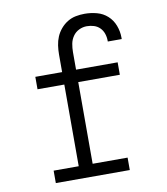

<svg xmlns="http://www.w3.org/2000/svg" viewBox="-83 -813 766 882"><g transform="rotate(-10 300.0 -371.5)"><path d="M106 0V-58H223V-439H98V-497H223V-579Q223 -600 226 -621Q229 -642 237 -661Q245 -680 259 -696.5Q273 -713 291 -724Q309 -735 329.5 -739Q350 -743 371 -743Q400 -743 428 -735.5Q456 -728 477 -709Q498 -690 508.5 -662.5Q519 -635 519 -606Q519 -604 519 -602.5Q519 -601 519 -599H454Q454 -600 454 -601Q454 -602 454 -603Q454 -620 448.5 -636Q443 -652 431.5 -663.5Q420 -675 404 -680Q388 -685 371 -685Q352 -685 334.5 -676.5Q317 -668 306 -652Q295 -636 291.5 -617Q288 -598 288 -579V-497H482V-439H288V-58H451V0Z"/></g></svg>

Font: Iosevka Curly Slab LtEx
Style: Regular
Weight: 300
Width: 7
Monospace: yes
Designer: Belleve Invis
Foundry: Belleve Invis
Version: Version 11.1.0; ttfautohint (v1.8.3)